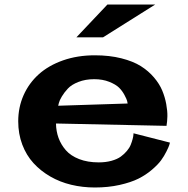

<svg xmlns="http://www.w3.org/2000/svg" viewBox="-20 -811 827 844"><path d="M452.1 -791H662.1L433.1 -647H315.9ZM226.1 -268.1Q226.6 -234.4 237.3 -204.8Q248 -175.3 269.5 -150.6Q291 -126 328.1 -111.6Q365.2 -97.2 414.1 -97.2Q444.8 -97.2 470.2 -104.2Q495.6 -111.3 511 -122.6Q526.4 -133.8 537.8 -147.5Q549.3 -161.1 554.7 -174.8Q560.1 -188.5 563 -199.7Q565.9 -210.9 566.4 -217.8L566.9 -225.1L727.1 -184.1Q726.1 -180.2 723.9 -172.9Q721.7 -165.5 711.7 -145.3Q701.7 -125 688 -106.2Q674.3 -87.4 647.7 -64.7Q621.1 -42 588.4 -25.6Q555.7 -9.3 505.6 2Q455.6 13.2 397 13.2Q342.8 13.2 293 1.2Q243.2 -10.7 200.9 -35.2Q158.7 -59.6 127.2 -94Q95.7 -128.4 77.9 -175.5Q60.1 -222.7 60.1 -277.8Q60.1 -339.4 83.7 -392.6Q107.4 -445.8 150.6 -484.6Q193.8 -523.4 257.3 -545.7Q320.8 -567.9 397 -567.9Q461.4 -567.9 513.4 -554.7Q565.4 -541.5 599.1 -520.3Q632.8 -499 657 -470.5Q681.2 -441.9 693.1 -413.1Q705.1 -384.3 710.7 -353.8Q716.3 -323.2 715.8 -300Q715.3 -276.9 711.9 -257.8ZM541 -356Q540.5 -360.4 538.8 -367.4Q537.1 -374.5 527.3 -393.1Q517.6 -411.6 503.2 -425.8Q488.8 -439.9 460 -451.4Q431.2 -462.9 394 -462.9Q355.5 -462.9 325 -450.9Q294.4 -439 278.3 -421.6Q262.2 -404.3 252 -387.2Q241.7 -370.1 238.8 -358.4L235.8 -346.2Z"/></svg>

Font: Sporting Grotesque
Style: Bold
Weight: 700
Designer: Lucas LE BIHAN
Foundry: Lucas LE BIHAN
Version: Version 2.002;PS 2.2;hotconv 1.0.88;makeotf.lib2.5.647800